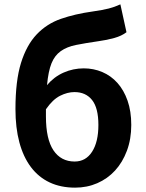

<svg xmlns="http://www.w3.org/2000/svg" viewBox="-20 -848 671 882"><path d="M191 -313Q191 -209 225.5 -157.5Q260 -106 323 -106Q374 -106 403 -151Q432 -196 432 -274Q432 -352 403 -388.5Q374 -425 322 -425Q290 -425 256 -408Q222 -391 191 -346ZM561 -700Q539 -683 505 -673.5Q471 -664 434 -659Q372 -650 329.5 -641.5Q287 -633 259 -613Q231 -593 216.5 -557Q202 -521 196 -457Q228 -495 272 -514.5Q316 -534 365 -534Q410 -534 450 -517Q490 -500 519.5 -467Q549 -434 566 -385.5Q583 -337 583 -274Q583 -209 563 -155.5Q543 -102 508.5 -64.5Q474 -27 427 -6.5Q380 14 325 14Q259 14 208 -10Q157 -34 122 -80.5Q87 -127 69 -194Q51 -261 51 -347Q51 -477 76.5 -559Q102 -641 148.5 -690Q195 -739 260 -761.5Q325 -784 404 -795Q453 -802 480 -809Q507 -816 533 -828Z"/></svg>

Font: SpoqaHanSansJP-Bold
Style: Regular
Weight: 700
Designer: [Source Han Sans]
Ryoko NISHIZUKA  (kana & ideographs); Paul D. Hunt (Latin, Greek & Cyrillic); Wenlong ZHANG  (bopomofo
Foundry: Spoqa (http://bi.spoqa.com)
Version: Version 1.002.20150607